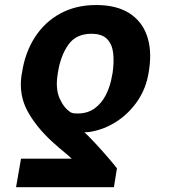

<svg xmlns="http://www.w3.org/2000/svg" viewBox="-20 -573 685 776"><path d="M440.4 183.6H44.9L64.9 68.4H270Q260.7 59.1 239.5 41.7Q218.3 24.4 191.9 0.5Q127 -58.6 91.3 -123.8Q55.7 -189 66.9 -268.6L68.8 -278.3Q81.1 -360.8 121.1 -422.6Q161.1 -484.4 224.1 -518.6Q287.1 -552.7 368.2 -552.7Q450.2 -552.7 501.7 -520.3Q553.2 -487.8 573.7 -429.4Q594.2 -371.1 583 -294.4L581.5 -284.2Q571.8 -218.3 536.9 -166.5Q502 -114.7 450.7 -81.5Q399.4 -48.3 340.8 -39.6Q336.9 -39.1 332 -38.8Q327.1 -38.6 321.3 -38.6Q341.3 -19.5 366.7 7.8Q392.1 35.2 415.5 62.3Q439 89.4 452.6 107.4ZM433.1 -268.6 435.1 -278.3Q441.4 -321.8 437.5 -357.7Q433.6 -393.6 413.1 -415Q392.6 -436.5 349.1 -436.5Q287.1 -436.5 255.6 -391.4Q224.1 -346.2 213.9 -278.3L212.4 -268.6Q204.1 -212.9 221.2 -174.6Q238.3 -136.2 266.1 -118.7Q272.5 -115.7 278.8 -115Q285.2 -114.3 293.5 -114.3Q334.5 -114.3 363 -135.3Q391.6 -156.2 408.9 -191.2Q426.3 -226.1 433.1 -268.6Z"/></svg>

Font: Inter
Style: Bold Italic
Weight: 700
Italic angle: -9.39999°
Designer: Rasmus Andersson
Foundry: rsms
Version: Version 4.001;git-9221beed3